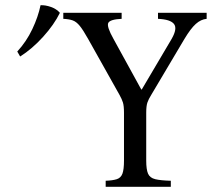

<svg xmlns="http://www.w3.org/2000/svg" viewBox="-20 -714 814 734"><path d="M584 -665H770V-642Q748 -640 728.5 -622.5Q709 -605 685 -565L558 -351Q548 -335 543.5 -322Q539 -309 539 -283V-100Q539 -66 546 -50Q553 -34 573.5 -29Q594 -24 633 -23V0H384V-23Q411 -24 426.5 -29Q442 -34 448 -50Q454 -66 454 -100V-283Q454 -309 450 -322Q446 -335 437 -351L317 -565Q298 -599 285 -615Q272 -631 258 -636Q244 -641 222 -642V-665H445V-642Q401 -640 394 -626.5Q387 -613 414 -565L520 -372H522L636 -565Q659 -605 645 -622.5Q631 -640 584 -642ZM135 -694Q153 -695 174.5 -687.5Q196 -680 209 -665Q187 -620 145 -573.5Q103 -527 57 -498L46 -517Q81 -555 103.5 -602.5Q126 -650 135 -694Z"/></svg>

Font: Bona Nova
Style: Regular
Weight: 400
Designer: Mateusz Machalski
Foundry: Capitalics
Version: Version 4.001; ttfautohint (v1.8.3)